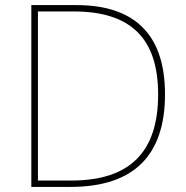

<svg xmlns="http://www.w3.org/2000/svg" viewBox="-20 -734 732 754"><path d="M628 -364C628 -591 516 -714 280 -714H103V0H257C507 0 628 -125 628 -364ZM601 -363C601 -136 489 -25 260 -25H129V-689H270C502 -689 601 -575 601 -363Z"/></svg>

Font: Noto Sans Georgian Thin
Style: Regular
Weight: 100
Designer: Monotype Design Team, Akaki Razmadze
Foundry: Google LLC
Version: Version 2.005